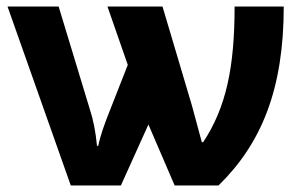

<svg xmlns="http://www.w3.org/2000/svg" viewBox="-20 -566 924 586"><path d="M846 -546H696C696 -363 671 -239 600 -132H596L566 -243L476 -546H308L370 -368L317 -233C298 -186 285 -148 280 -121H276C272 -163 265 -200 254 -233L159 -546H3L196 0H349L433 -186L513 0H647C778 -128 846 -294 846 -546Z"/></svg>

Font: Passageway
Style: Regular
Weight: 700
Foundry: Ascender Corporation
Version: Version 1.11